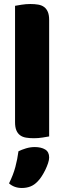

<svg xmlns="http://www.w3.org/2000/svg" viewBox="-20 -681 320 957"><path d="M225 -1Q214 1 192.5 4.5Q171 8 149 8Q127 8 109.5 5Q92 2 80 -7Q68 -16 61.5 -31.5Q55 -47 55 -72V-652Q66 -654 87.5 -657.5Q109 -661 131 -661Q153 -661 170.5 -658Q188 -655 200 -646Q212 -637 218.5 -621.5Q225 -606 225 -581ZM168 223Q151 241 131.5 248.5Q112 256 89 256Q51 256 25 233Q46 191 56.5 151.5Q67 112 72 73Q88 65 109.5 58.5Q131 52 153 52Q185 52 205 64Q225 76 225 104Q225 116 219.5 132.5Q214 149 206 165.5Q198 182 188 197.5Q178 213 168 223Z"/></svg>

Font: Baloo Bhaijaan
Style: Regular
Weight: 400
Designer: Devika Bhansali and Ek Type
Foundry: Ek Type
Version: Version 1.443;PS 1.000;hotconv 16.6.51;makeotf.lib2.5.65220;